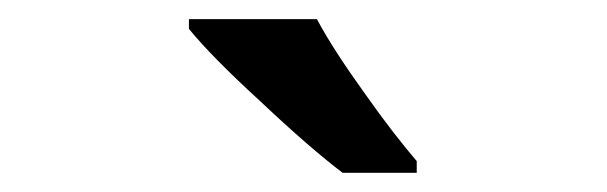

<svg xmlns="http://www.w3.org/2000/svg" viewBox="-20 -786 632 200"><path d="M414.1 -606V-618.2C399.9 -634.8 381.8 -657.7 360.8 -687.5C339.4 -717.3 322.3 -743.2 310.1 -766.1H176.8V-755.9C192.4 -736.8 217.3 -711.4 252 -679.7C286.1 -647.5 314.5 -623 336.9 -606Z"/></svg>

Font: Samim Medium
Style: Regular
Weight: 500
Foundry: DejaVu fonts team - Redesigned by Saber Rastikerdar
Version: Version 4.0.5